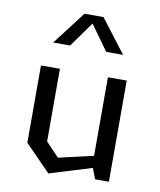

<svg xmlns="http://www.w3.org/2000/svg" viewBox="-89 -877 799 960"><g transform="rotate(10 310.0 -397.0)"><path d="M188.5 -144.7 255.8 -74.2 490.7 -128.5V-71L222.5 11.7L92.3 -121.2V-513.7H188.5ZM527.7 0H457.8L432.2 -66.5V-513.7H527.7ZM261.8 -806.2H358.2L487.5 -637.2H401.5L295 -785.8H325L218.5 -637.2H132.5Z"/></g></svg>

Font: Monaspace Krypton Var
Style: Regular
Weight: 400
Designer: Riley Cran and the Lettermatic Team
Version: Version 1.101 (Monaspace Krypton Var)